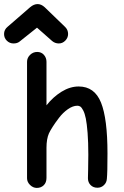

<svg xmlns="http://www.w3.org/2000/svg" viewBox="-64 -923 612 950"><path d="M2.9 -708Q-16.1 -708 -30 -721.4Q-43.9 -734.9 -43.9 -754.9Q-43.9 -776.4 -25.9 -791L85 -887.2Q103.5 -902.8 122.1 -902.8Q140.1 -902.8 157.2 -887.2L258.8 -789.1Q272.9 -774.9 272.9 -754.9Q272.9 -736.3 259.3 -722.2Q245.6 -708 227.1 -708Q208 -708 193.8 -720.2L119.1 -786.1L32.2 -716.8Q21 -708 2.9 -708ZM118.2 6.8Q99.6 6.8 84.7 -7.8Q69.8 -22.5 69.8 -41V-617.2Q69.8 -636.7 84.7 -651.4Q99.6 -666 120.1 -666Q140.6 -666 153.3 -651.6Q166 -637.2 166 -617.2V-401.9Q199.2 -443.8 241 -469.5Q282.7 -495.1 325.2 -495.1Q403.8 -495.1 435.8 -415.5Q467.8 -335.9 467.8 -164.1Q467.8 -66.9 464.8 -39.1Q463.9 -20 450.4 -7.1Q437 5.9 418 5.9Q397 5.9 384 -7.6Q371.1 -21 371.1 -41Q371.1 -49.3 372.1 -85.2Q373 -121.1 373 -157.2Q373 -219.2 369.4 -265.4Q365.7 -311.5 360.6 -336.7Q355.5 -361.8 347.7 -376.7Q339.8 -391.6 333.3 -395.8Q326.7 -399.9 318.8 -399.9Q296.4 -399.9 271.7 -382.6Q247.1 -365.2 227.8 -339.8Q208.5 -314.5 196.3 -295.2Q184.1 -275.9 178.2 -263.2Q166 -235.4 166 -191.9V-43Q166 -19.5 152.3 -6.3Q138.7 6.8 118.2 6.8Z"/></svg>

Font: Comic Neue
Style: Bold
Weight: 700
Designer: Craig Rozynski
Foundry: Craig Rozynski
Version: Version 2.003;hotconv 1.0.109;makeotfexe 2.5.65596